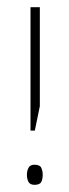

<svg xmlns="http://www.w3.org/2000/svg" viewBox="-20 -604 191 535"><path d="M65 -240V-584H91V-308L77 -240ZM76 -89Q64 -89 59.5 -97Q55 -105 55 -117Q55 -128 59.5 -136.5Q64 -145 76 -145Q91 -145 95 -136.5Q99 -128 99 -117Q99 -105 95 -97Q91 -89 76 -89Z"/></svg>

Font: Noto Sans Hebrew ExtraCondensed Thin
Style: Regular
Weight: 100
Width: 2
Designer: Monotype Design Team
Foundry: Monotype Imaging Inc.
Version: Version 2.004; ttfautohint (v1.8.4.7-5d5b)